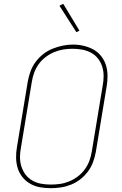

<svg xmlns="http://www.w3.org/2000/svg" viewBox="-20 -980 640 1008"><path d="M246 8Q217 8 189.5 3Q162 -2 138.5 -15.5Q115 -29 98 -50Q81 -71 73 -97Q65 -123 64.5 -151.5Q64 -180 69 -208L126 -553Q131 -580 140.5 -606Q150 -632 167 -655Q184 -678 207 -696Q230 -714 256.5 -724.5Q283 -735 310 -740.5Q337 -746 363 -746Q391 -746 419 -739.5Q447 -733 470.5 -720Q494 -707 511 -685.5Q528 -664 536 -638.5Q544 -613 544.5 -584Q545 -555 540 -527L483 -182Q478 -155 468.5 -129Q459 -103 442 -80Q425 -57 402 -39Q379 -21 352.5 -10.5Q326 0 299 4Q272 8 246 8ZM246 -11Q271 -11 295.5 -14.5Q320 -18 344 -28Q368 -38 389 -54Q410 -70 425.5 -91.5Q441 -113 449.5 -136.5Q458 -160 462 -185L519 -530Q524 -555 524 -581Q524 -607 516.5 -630.5Q509 -654 494 -673Q479 -692 457.5 -703.5Q436 -715 411 -719.5Q386 -724 361 -724Q336 -724 311.5 -720Q287 -716 263.5 -706Q240 -696 219 -680Q198 -664 183 -643Q168 -622 159.5 -598.5Q151 -575 147 -550L90 -205Q85 -180 85 -154.5Q85 -129 92.5 -105.5Q100 -82 114.5 -63Q129 -44 150 -32Q171 -20 196 -15.5Q221 -11 246 -11ZM381 -811 292 -950 312 -960 397 -819Z"/></svg>

Font: Iosevka Curly ThExObl
Style: Regular
Weight: 100
Width: 7
Italic angle: -9°
Monospace: yes
Designer: Belleve Invis
Foundry: Belleve Invis
Version: Version 11.1.0; ttfautohint (v1.8.3)